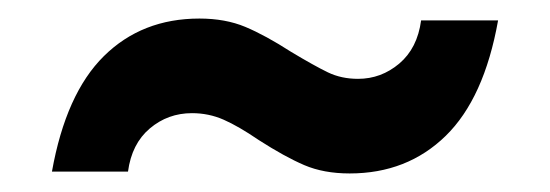

<svg xmlns="http://www.w3.org/2000/svg" viewBox="-20 -423 593 207"><path d="M195 -403Q223 -403 244.5 -394Q266 -385 294 -367Q319 -352 333.5 -345Q348 -338 366 -338Q391 -338 410.5 -354.5Q430 -371 434 -401H517Q502 -317 460.5 -276.5Q419 -236 357 -236Q329 -236 308 -245Q287 -254 259 -272Q237 -287 221 -294Q205 -301 187 -301Q161 -301 141.5 -284.5Q122 -268 118 -238H36Q51 -322 92 -362.5Q133 -403 195 -403Z"/></svg>

Font: Poppins Medium A&M
Style: Regular
Weight: 500
Designer: Ninad Kale (Devanagari), Jonny Pinhorn (Latin)
Foundry: Indian Type Foundry
Version: 4.004